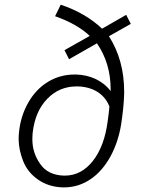

<svg xmlns="http://www.w3.org/2000/svg" viewBox="-20 -790 609 820"><path d="M538.6 -688 519 -726.6 416 -667.5C369.1 -711.9 310.1 -746.1 239.3 -770L215.3 -720.7C278.3 -698.7 327.6 -670.4 363.3 -636.7L255.4 -575.7L274.9 -537.1L394 -605C433.1 -548.3 452.6 -482.4 452.6 -408.2C452.6 -405.8 452.6 -403.3 452.6 -400.9C417.5 -447.3 362.3 -470.2 305.2 -471.7C302.7 -471.7 300.3 -471.7 297.9 -471.7C257.3 -471.7 219.7 -461.4 185.5 -440.9C150.9 -419.9 123 -390.6 101.1 -352.5C79.1 -314 65.4 -271 61 -223.6C60.1 -214.8 59.6 -206.1 59.6 -197.3C59.6 -165.5 66.4 -133.8 79.1 -101.6C91.8 -69.8 112.8 -43.5 142.6 -22.9C172.4 -2 207 8.8 247.1 10.3C249 10.3 251.5 10.3 253.4 10.3C296.4 10.3 335.4 -2.4 370.6 -27.3C402.3 -49.8 429.2 -81.1 451.7 -121.6C473.6 -162.1 488.8 -207 497.1 -257.3C504.9 -307.6 509.3 -352.1 510.3 -390.6C510.3 -393.1 510.3 -396 510.3 -398.4C510.3 -487.8 488.8 -566.9 445.3 -635.3ZM444.3 -305.7 439.9 -272.5C430.7 -200.7 409.2 -144 376.5 -102.5C343.8 -61 303.7 -40 257.3 -40C255.4 -40 253.9 -40 252 -40C207 -41.5 173.3 -58.1 151.4 -90.3C128.9 -122.1 118.2 -157.2 118.2 -195.3C118.2 -204.6 118.7 -213.9 119.6 -223.6C126.5 -283.7 147 -332 181.6 -367.7C215.8 -403.3 257.8 -420.9 306.6 -420.9C308.6 -420.9 310.1 -420.9 312 -420.9C376 -419.4 426.3 -389.6 447.3 -335Z"/></svg>

Font: Roboto Light
Style: Italic
Weight: 300
Italic angle: -12°
Designer: Google
Version: Version 2.137; 2017